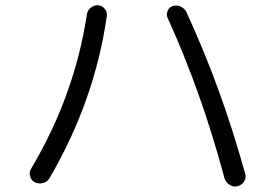

<svg xmlns="http://www.w3.org/2000/svg" viewBox="-20 -715 1040 722"><path d="M824.2 -44.9Q737.3 -369.1 610.4 -647.5Q604.5 -660.2 610.4 -674.3Q616.2 -688.5 629.9 -692.4Q644.5 -697.3 659.2 -690.4Q673.8 -683.6 680.7 -669.9Q812.5 -385.7 902.3 -60.5Q906.2 -45.9 897.5 -32.2Q888.7 -18.6 873 -14.6Q857.4 -10.7 843.3 -20Q829.1 -29.3 824.2 -44.9ZM306.6 -660.2Q308.6 -675.8 321.3 -686Q334 -696.3 349.6 -695.3Q364.3 -693.4 374 -681.6Q383.8 -669.9 381.8 -655.3Q335.9 -335 166 -44.9Q158.2 -31.2 142.1 -26.9Q126 -22.5 111.3 -29.3Q97.7 -36.1 93.3 -51.8Q88.9 -67.4 96.7 -80.1Q260.7 -356.4 306.6 -660.2Z"/></svg>

Font: Rounded Mgen+ 2m regular
Style: Regular
Weight: 400
Designer: [Source Han Sans]
Ryoko NISHIZUKA  (kana & ideographs); Paul D. Hunt (Latin, Greek & Cyrillic); Wenlong ZHANG  (bopomofo
Version: Version 1.059.20150602